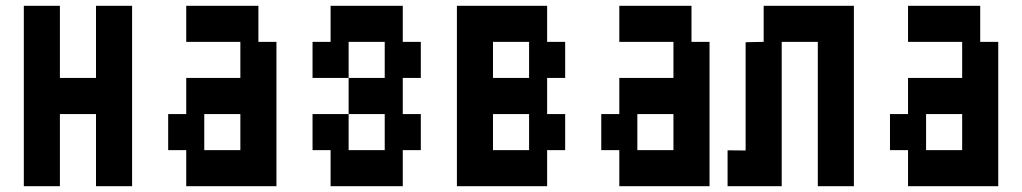

<svg xmlns="http://www.w3.org/2000/svg" viewBox="-20 -770 3540 665"><path d="M187.5 -125H62.5V-750H187.5V-500H312.5V-750H437.5V-125H312.5V-375H187.5Z M625 -750H875V-625H937.5V-125H625V-250H562.5V-375H625V-500H812.5V-625H625ZM812.5 -375H687.5V-250H812.5Z M1062.5 -375H1187.5V-250H1312.5V-375H1187.5V-500H1312.5V-625H1187.5V-500H1062.5V-625H1125V-750H1375V-625H1437.5V-500H1375V-375H1437.5V-250H1375V-125H1125V-250H1062.5Z M1875 -500V-375H1937.5V-250H1875V-125H1562.5V-750H1875V-625H1937.5V-500ZM1812.5 -625H1687.5V-500H1812.5ZM1687.5 -250H1812.5V-375H1687.5Z M2125 -750H2375V-625H2437.5V-125H2125V-250H2062.5V-375H2125V-500H2312.5V-625H2125ZM2312.5 -375H2187.5V-250H2312.5Z M2687.5 -625H2812.5V-125H2937.5V-750H2625V-625L2562.5 -623.8V-248.8L2500 -249.4V-125H2687.5Z M3125 -750H3375V-625H3437.5V-125H3125V-250H3062.5V-375H3125V-500H3312.5V-625H3125ZM3312.5 -375H3187.5V-250H3312.5Z"/></svg>

Font: Amiga Topaz Unicode Rus
Style: Regular
Weight: 400
Designer: dMG of Trueschool and Divine Stylers
Foundry: dMG of Trueschool and Divine Stylers
Version: Version 1.1